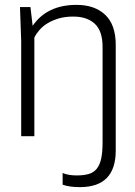

<svg xmlns="http://www.w3.org/2000/svg" viewBox="-20 -559 555 788"><path d="M308 209Q265 209 237 199V151Q260 161 295 161Q324 161 344.5 155Q365 149 377.5 133Q390 117 395.5 91Q401 65 401 24V-366Q401 -432 369 -461.5Q337 -491 281 -491Q248 -491 222 -483.5Q196 -476 176 -464Q156 -452 142.5 -436.5Q129 -421 121 -405V0H67V-390L62 -530H105L114 -453Q173 -539 294 -539Q369 -539 412 -498Q455 -457 455 -375V59Q455 209 308 209Z"/></svg>

Font: Tanohe Sans Light
Style: Regular
Weight: 300
Designer: Village Type and Design LLC & Cristiano Sobral
Foundry: Cooper Hewitt Smithsonian Design Museum
Version: Version 1.00;September 29, 2021;FontCreator 13.0.0.2655 64-b